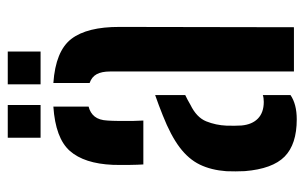

<svg xmlns="http://www.w3.org/2000/svg" viewBox="-162 -600 770 485"><g transform="rotate(-90 222.5 -358.0)"><path d="M32.2 -124.1Q31.7 -134.7 31.6 -147.6Q31.5 -160.5 32 -170.8Q34.9 -209.2 48.7 -237.7Q62.5 -266.2 92.3 -288.7Q122.1 -311.2 173 -331.3Q185.9 -336.5 198.7 -341.3Q211.4 -346 224.4 -350.6V-274.6Q218.7 -272.1 212.6 -268.7Q206.6 -265.2 199.8 -261.5Q167.9 -246 158 -221.6Q148.2 -197.1 147.1 -170.3Q146.8 -157.2 146.9 -149.9Q147 -142.6 147.5 -132.3Q150 -105.5 165.1 -90.9Q180.3 -76.2 207.1 -76.2Q217.3 -76.2 224.4 -78.6V-8.7Q201.4 7.1 163 7.1Q100.1 7.1 69 -23.5Q37.9 -54.2 32.2 -124.1ZM49.1 -380.4Q48.2 -393.9 47.9 -415.5Q47.6 -437.1 48.1 -457.3Q51.2 -529.7 83.3 -566.1Q115.5 -602.4 195.3 -607.7V-518.7Q179.2 -514.7 170.1 -503.3Q161 -491.9 160 -471.1Q159.2 -461 159 -441.8Q158.7 -422.5 159.1 -404.6Q159.5 -386.6 160 -380.4ZM283.9 0V-464.7Q283.9 -485.5 277.1 -498.2Q270.3 -510.8 254.9 -516.1V-607.7Q335.6 -602.1 366.2 -562.3Q396.8 -522.4 396.5 -440.2L395.7 0ZM251.4 -640V-722.9H334.3V-640ZM116.5 -640V-722.9H199.3V-640Z"/></g></svg>

Font: Big Shoulders Stencil Text Thin
Style: Regular
Weight: 100
Designer: Patric King
Foundry: XO Type Co
Version: Version 2.001